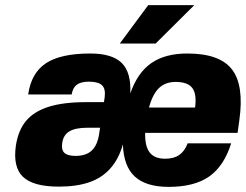

<svg xmlns="http://www.w3.org/2000/svg" viewBox="-20 -719 960 750"><path d="M547 -200V-199Q546 -147 565 -123Q584 -99 625 -99Q659 -99 680 -113.5Q701 -128 713 -159H883Q855 -70 797 -29.5Q739 11 639 11Q551 11 507 -29Q463 -69 460 -155Q444 -98 411 -61Q378 -24 328.5 -7Q279 10 210 10Q110 10 70 -28Q30 -66 42 -150Q51 -210 82 -247Q113 -284 170.5 -302Q228 -320 316 -320H386L389 -340Q393 -372 378.5 -386Q364 -400 327 -400Q296 -400 280 -388Q264 -376 260 -350H90Q102 -434 159.5 -472Q217 -510 333 -510Q418 -510 455.5 -473Q493 -436 489 -354Q517 -435 571 -472.5Q625 -510 712 -510Q838 -510 886 -448Q934 -386 915 -250L908 -200ZM368 -201 371 -220H321Q274 -220 250.5 -205.5Q227 -191 223 -160Q219 -134 231.5 -122Q244 -110 275 -110Q317 -110 339.5 -132Q362 -154 368 -201ZM666 -399Q626 -399 601 -375Q576 -351 562 -299H742Q749 -352 731 -375.5Q713 -399 666 -399ZM448 -549 559 -699H739L588 -549Z"/></svg>

Font: Fivo Sans Modern Heavy
Style: Regular
Weight: 900
Designer: Alexander Slobzheninov
Foundry: Alexander Slobzheninov
Version: 1.0